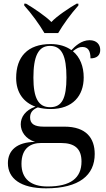

<svg xmlns="http://www.w3.org/2000/svg" viewBox="-20 -786 578 1046"><path d="M222 -606H297C323 -651 368 -713 407 -756V-766H397C359 -744 289 -698 260 -666C229 -698 160 -744 122 -766H112V-756C151 -713 196 -651 222 -606ZM231 240C412 240 496 168 496 53C496 -33 450 -96 331 -96H218C168 -96 144 -111 144 -146C144 -169 154 -188 186 -201C207 -195 231 -192 256 -192C377 -192 436 -265 436 -364C436 -424 416 -475 377 -507C400 -525 412 -530 429 -530C459 -530 473 -510 473 -468C510 -468 526 -487 526 -514C526 -543 507 -567 468 -567C423 -567 389 -534 369 -513C340 -534 302 -546 256 -546C130 -546 68 -476 68 -361C68 -281 109 -228 173 -205C118 -186 93 -148 93 -109C93 -69 119 -29 171 -13C71 -12 23 34 23 103C23 186 92 240 231 240ZM253 -202C189 -202 162 -252 162 -363C162 -478 188 -536 252 -536C317 -536 342 -481 342 -364C342 -251 318 -202 253 -202ZM239 230C149 230 97 189 97 107C97 19 149 -7 204 -7H312C388 -7 424 25 424 94C424 184 365 230 239 230Z"/></svg>

Font: Noto Serif Display
Style: Regular
Weight: 400
Designer: Monotype Design Team
Foundry: Monotype Imaging Inc.
Version: Version 2.009